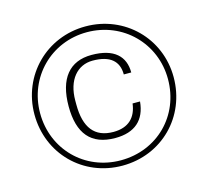

<svg xmlns="http://www.w3.org/2000/svg" viewBox="-106 -857 1080 995"><g transform="rotate(-15 433.5 -359.5)"><path d="M90 -359C90 -552 240 -702 432 -702C626 -702 776 -551 776 -359C776 -163 628 -15 432 -15C239 -15 90 -164 90 -359ZM242 -355C242 -209 304 -134 434 -134C539 -134 597 -186 606 -284H566C557 -212 515 -167 433 -167C332 -167 283 -230 283 -354V-375C283 -486 341 -552 423 -552C516 -552 561 -513 561 -441H601C601 -527 547 -582 425 -582C307 -582 242 -504 242 -355ZM60 -360C60 -149 222 14 433 14C645 14 807 -149 807 -361C807 -570 643 -733 433 -733C223 -733 60 -569 60 -360Z"/></g></svg>

Font: Perun ExtraLight
Style: Regular
Weight: 200
Foundry: Copyright (c) Stefan Peev, Context Ltd, 2016
Version: Version 1.089